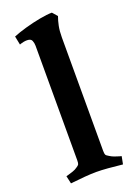

<svg xmlns="http://www.w3.org/2000/svg" viewBox="-141 -773 580 836"><g transform="rotate(-20 149.0 -354.5)"><path d="M217 -602V-76Q217 -63 219.5 -58Q222 -53 233 -47Q242 -41 254 -36.5Q266 -32 275.5 -29.5Q285 -27 285 -27L278 9Q242 5 211 2.5Q180 0 157 0Q135 0 103.5 2.5Q72 5 37 9L29 -27Q29 -27 38.5 -29.5Q48 -32 61 -36.5Q74 -41 82 -47Q92 -53 94.5 -58Q97 -63 97 -76V-607Q97 -619 92.5 -630.5Q88 -642 70 -642Q62 -642 54 -640.5Q46 -639 40.5 -637Q35 -635 35 -635L27 -675Q51 -685 86 -695Q121 -705 156 -711.5Q191 -718 213 -718L233 -695Q226 -676 221.5 -653.5Q217 -631 217 -602Z"/></g></svg>

Font: Buenard
Style: Regular
Weight: 400
Version: Version 2.000